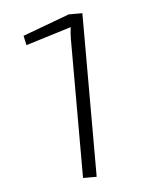

<svg xmlns="http://www.w3.org/2000/svg" viewBox="-38 -786 366 463"><g transform="rotate(-5 144.5 -554.0)"><path d="M178 -752V-356H145V-692Q145 -699 145.5 -706Q146 -713 147 -721L37 -687L32 -710L145 -752Z"/></g></svg>

Font: Exo 2 ExtraLight
Style: Regular
Weight: 250
Designer: Natanael Gama
Foundry: Natanael Gama
Version: Version 2.010